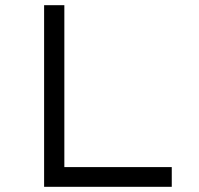

<svg xmlns="http://www.w3.org/2000/svg" viewBox="-20 -720 766 740"><path d="M150 0V-700H228V-76H642V0Z"/></svg>

Font: Lexend Giga Light
Style: Regular
Weight: 300
Version: Version 1.007